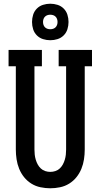

<svg xmlns="http://www.w3.org/2000/svg" viewBox="-20 -1003 540 1031"><path d="M250 8Q224 8 197.5 2.5Q171 -3 148.5 -17Q126 -31 109.5 -51.5Q93 -72 83 -96.5Q73 -121 69 -147.5Q65 -174 65 -200V-647H26V-735H205V-647H165V-200Q165 -186 166.5 -172.5Q168 -159 172 -145.5Q176 -132 182.5 -120Q189 -108 199 -98.5Q209 -89 222.5 -84.5Q236 -80 250 -80Q264 -80 277.5 -84.5Q291 -89 301 -98.5Q311 -108 317.5 -120Q324 -132 328 -145.5Q332 -159 333.5 -172.5Q335 -186 335 -200V-647H295V-735H474V-647H435V-200Q435 -174 431 -147.5Q427 -121 417 -96.5Q407 -72 390.5 -51.5Q374 -31 351.5 -17Q329 -3 302.5 2.5Q276 8 250 8ZM250 -787Q230 -787 211 -793Q192 -799 178 -813Q164 -827 158 -846Q152 -865 152 -885Q152 -905 158 -924Q164 -943 178 -957Q192 -971 211 -977Q230 -983 250 -983Q270 -983 289 -977Q308 -971 322 -957Q336 -943 342 -924Q348 -905 348 -885Q348 -865 342 -846Q336 -827 322 -813Q308 -799 289 -793Q270 -787 250 -787ZM250 -846Q258 -846 265.5 -848.5Q273 -851 278.5 -856.5Q284 -862 286.5 -869.5Q289 -877 289 -885Q289 -893 286.5 -900.5Q284 -908 278.5 -913.5Q273 -919 265.5 -921.5Q258 -924 250 -924Q242 -924 234.5 -921.5Q227 -919 221.5 -913.5Q216 -908 213.5 -900.5Q211 -893 211 -885Q211 -877 213.5 -869.5Q216 -862 221.5 -856.5Q227 -851 234.5 -848.5Q242 -846 250 -846Z"/></svg>

Font: Iosevka Slab Semibold
Style: Regular
Weight: 600
Monospace: yes
Designer: Belleve Invis
Foundry: Belleve Invis
Version: Version 11.1.1; ttfautohint (v1.8.3)